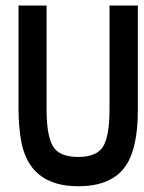

<svg xmlns="http://www.w3.org/2000/svg" viewBox="-20 -646 507 678"><path d="M466.8 -258.3Q466.8 -125 425.3 -62.5Q376.5 11.7 256.3 11.7Q84 11.7 54.7 -147.9Q45.9 -197.8 45.4 -258.3V-626.5H144.5V-259.3Q144.5 -167 167 -129.4Q189.5 -91.8 255.9 -91.8Q322.3 -91.8 344.7 -129.4Q366.7 -167 366.7 -259.3V-626.5H466.8Z"/></svg>

Font: Keraleeyam
Style: Regular
Weight: 400
Designer: Hussain K. H.
Foundry: Swathanthra Malayalam Computing(SMC) http://smc.org.in
Version: Version 3.0.0+20221109